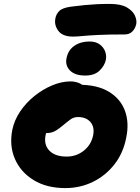

<svg xmlns="http://www.w3.org/2000/svg" viewBox="-20 -949 717 981"><path d="M314 12Q218 12 151.5 -29Q85 -70 56 -137.5Q27 -205 43 -286Q53 -335 83 -379.5Q113 -424 156 -458.5Q199 -493 247 -513Q295 -533 340 -533Q360 -533 379 -526.5Q398 -520 409.5 -506.5Q421 -493 417 -470Q408 -430 385 -399Q362 -368 308 -352Q288 -347 267.5 -332.5Q247 -318 232 -299Q217 -280 213 -259Q203 -210 232 -179.5Q261 -149 321 -149Q370 -149 408 -179Q446 -209 456 -258Q464 -300 442 -325.5Q420 -351 378 -351Q357 -351 340.5 -339Q324 -327 300 -307Q283 -293 270 -284.5Q257 -276 244.5 -272.5Q232 -269 216 -269Q197 -269 179.5 -289.5Q162 -310 171 -355Q177 -386 199.5 -415Q222 -444 253 -466.5Q284 -489 318 -502.5Q352 -516 382 -516Q477 -516 536 -480.5Q595 -445 618 -384Q641 -323 625 -246Q610 -167 564.5 -109Q519 -51 454 -19.5Q389 12 314 12ZM353 -762Q300 -762 278 -791.5Q256 -821 263 -855Q266 -875 282 -892Q298 -909 343 -915Q382 -920 413 -923Q444 -926 474 -927.5Q504 -929 541 -929Q598 -929 628.5 -911Q659 -893 669.5 -869Q680 -845 676 -825Q670 -801 655 -787Q640 -773 618 -773Q535 -773 483.5 -770.5Q432 -768 402 -765Q372 -762 353 -762ZM415 -563Q363 -563 337.5 -589Q312 -615 320 -652Q328 -693 360 -715Q392 -737 437 -737Q469 -737 489 -722.5Q509 -708 517 -686.5Q525 -665 521 -644Q515 -614 489 -588.5Q463 -563 415 -563Z"/></svg>

Font: Shantell Sans ExtraBold
Style: Italic
Weight: 800
Italic angle: -11°
Designer: Stephen Nixon, Anya Danilova, Shantell Martin
Foundry: Arrow Type
Version: Version 1.011;[c5ecc13dd]